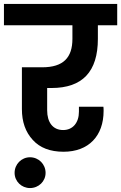

<svg xmlns="http://www.w3.org/2000/svg" viewBox="-41 -760 614 973"><path d="M-21 -632H326V-563C326 -468 280 -419 173 -419H70V-207C70 -143 88 -91 125 -51C161 -11 213 9 281 9C408 9 484 -71 484 -198C484 -206 484 -213 483 -219H359V-194C359 -138 328 -101 279 -101C226 -101 198 -141 198 -201V-314H220C377 -314 455 -397 455 -563V-632H553V-740H-21ZM33 116C33 159 68 193 111 193C155 193 190 159 190 116C190 72 155 37 111 37C68 37 33 72 33 116Z"/></svg>

Font: Poppins SemiBold
Style: Regular
Weight: 600
Designer: Ninad Kale (Devanagari), Jonny Pinhorn (Latin)
Foundry: Indian Type Foundry
Version: 4.004